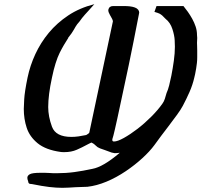

<svg xmlns="http://www.w3.org/2000/svg" viewBox="-20 -728 965 920"><path d="M520 -621Q521 -623 521 -625Q521 -631 516.5 -639Q512 -647 507 -656Q503 -663 501 -668.5Q499 -674 499 -678Q499 -680 499 -681Q503 -699 522 -699H576Q589 -699 602.5 -697.5Q616 -696 626.5 -692Q637 -688 642 -681.5Q647 -675 647 -668Q647 -665 646 -662Q619 -522 597 -416.5Q575 -311 561 -248Q550 -195 542.5 -161.5Q535 -128 530.5 -108Q526 -88 523.5 -79Q521 -70 520 -67L519 -64Q518 -61 518 -58Q518 -50 526 -50Q543 -50 573.5 -67Q604 -84 638 -110Q672 -136 704.5 -168.5Q737 -201 758 -231Q766 -242 770 -255Q774 -268 778 -282Q785 -297 790.5 -318.5Q796 -340 801 -365Q808 -401 813 -437Q818 -473 818 -504Q818 -512 817 -535Q816 -558 806 -589Q796 -620 773 -638L757 -654Q751 -659 744.5 -662.5Q738 -666 720 -671L730 -699H859Q869 -687 880 -671.5Q891 -656 901 -638Q911 -620 917.5 -600.5Q924 -581 924 -560L925 -546Q924 -534 924 -523Q924 -518 924.5 -508Q925 -498 925 -486Q925 -467 925 -453Q925 -439 923.5 -426Q922 -413 920 -400.5Q918 -388 915 -373L911 -356Q903 -321 888 -287Q873 -253 856 -221Q846 -202 827.5 -177Q809 -152 785 -120Q770 -100 753 -78Q736 -56 720 -33Q698 -3 662 30Q626 63 583 92Q537 123 490 142.5Q443 162 399 167L343 169Q325 170 309.5 171Q294 172 279 172Q250 172 216 168Q182 164 133 154Q122 154 118.5 150.5Q115 147 115 141Q111 131 111 124Q111 113 123.5 106.5Q136 100 174 100Q184 100 195 100Q206 100 219 101Q228 102 236 102Q244 102 252 102Q296 102 336.5 96.5Q377 91 423 81Q474 72 554 4Q546 5 540.5 5.5Q535 6 530 6L515 3Q492 -6 479.5 -10Q467 -14 459.5 -17Q452 -20 447.5 -23Q443 -26 437 -32Q432 -37 426.5 -40.5Q421 -44 418 -45Q414 -43 406.5 -39.5Q399 -36 394 -33Q374 -22 348 -10.5Q322 1 288 1Q275 1 270 0Q199 -10 160.5 -41.5Q122 -73 108 -115.5Q94 -158 94 -206Q94 -216 96 -252Q98 -288 112 -356Q124 -414 149.5 -469Q175 -524 214 -571Q253 -618 307 -654Q361 -690 432 -708Q413 -687 402.5 -675Q392 -663 387 -658Q381 -651 373.5 -642Q366 -633 361 -625L350 -612Q342 -601 334 -586Q326 -571 306 -546H307Q296 -529 286 -512Q276 -495 266 -475Q256 -455 246.5 -425Q237 -395 229 -356Q211 -273 211 -215Q211 -170 229 -121Q247 -72 322 -72Q339 -72 356.5 -74.5Q374 -77 393 -81Q397 -83 402.5 -87Q408 -91 408 -93Z"/></svg>

Font: New Athena Unicode
Style: Bold Italic
Weight: 700
Designer: J. Rusten 1997; rev. by R. Hancock 2001, 2002, rev. by D. Mastronarde 2002-2021
Foundry: Society for Classical Studies (formerly American Philological Association)
Version: Version 5.008